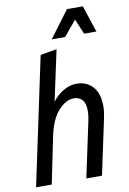

<svg xmlns="http://www.w3.org/2000/svg" viewBox="-101 -1000 714 1061"><g transform="rotate(-10 256.0 -470.0)"><path d="M13 0 165 -716 257 -732 196 -448Q224 -485 260 -505Q296 -525 332 -525Q387 -525 422 -487.5Q457 -450 457 -377Q457 -362 455 -346Q453 -330 450 -315L383 0H295L362 -314Q368 -343 368 -368Q368 -409 350.5 -428.5Q333 -448 304 -448Q258 -448 215.5 -400Q173 -352 155 -263L101 0ZM240 -790 352 -940H441L491 -790H422L386 -875L315 -790Z"/></g></svg>

Font: Radio Canada Condensed
Style: Italic
Weight: 400
Width: 3
Italic angle: -12°
Designer: Charles Daoud, Etienne Aubert Bonn, Alexandre Saumier Demers, Jacques Le Bailly
Foundry: Radio-Canada
Version: Version 2.104; ttfautohint (v1.8.4.7-5d5b);gftools[0.9.28.de